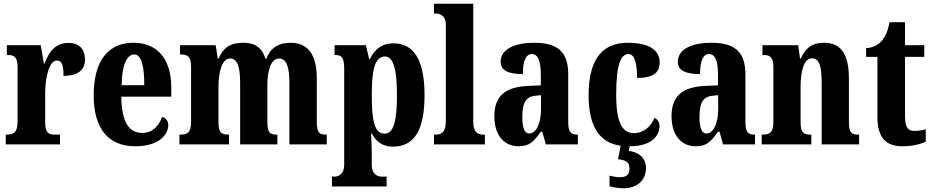

<svg xmlns="http://www.w3.org/2000/svg" viewBox="-20 -780 5035 1037"><path d="M11 0H304V-53H276C244 -53 224 -61 224 -120V-277C224 -361 246 -453 286 -453C317 -453 323 -425 323 -370C394 -370 439 -397 439 -458C439 -510 413 -548 350 -548C285 -548 247 -509 221 -437H217L200 -536H17V-483H20C56 -483 75 -474 75 -415V-125C75 -62 52 -53 15 -53H11Z M711 10C838 10 889 -53 889 -105C889 -128 874 -143 856 -149C837 -100 805 -62 748 -62C675 -62 637 -123 635 -258H905V-307C905 -465 827 -549 701 -549C565 -549 486 -453 486 -265C486 -91 560 10 711 10ZM759 -320H637C638 -427 665 -486 705 -486C743 -486 760 -423 759 -320Z M949 0H1217V-53H1215C1178 -53 1160 -62 1160 -118V-309C1160 -391 1178 -464 1223 -464C1264 -464 1277 -415 1277 -330V0H1478V-53H1474C1438 -53 1424 -62 1424 -123V-321C1424 -398 1443 -464 1487 -464C1529 -464 1543 -415 1543 -330V0H1745V-53H1742C1705 -53 1691 -62 1691 -123V-356C1691 -491 1639 -549 1549 -549C1480 -549 1438 -517 1418 -462H1414C1395 -524 1355 -549 1295 -549C1218 -549 1183 -517 1161 -464H1156L1145 -536H952V-486H955C991 -486 1012 -477 1012 -420V-122C1012 -62 991 -53 954 -53H949Z M1773 227H2068V174H2041C2024 174 1988 166 1988 109V53C1988 11 1986 -27 1984 -58H1989C2012 -15 2046 12 2102 12C2215 12 2273 -73 2273 -266C2273 -460 2213 -546 2104 -546C2040 -546 2001 -510 1978 -461H1974L1956 -536H1787V-483H1791C1820 -483 1839 -474 1839 -413V109C1839 166 1803 174 1785 174H1773ZM2058 -58C2002 -58 1988 -127 1988 -267C1988 -396 2002 -475 2060 -475C2106 -475 2124 -399 2124 -266C2124 -128 2106 -58 2058 -58Z M2324 0H2599V-53H2591C2558 -53 2536 -67 2536 -125V-760H2324V-707H2334C2351 -707 2388 -700 2388 -646V-125C2388 -67 2365 -53 2334 -53H2324Z M2780 10C2840 10 2863 -15 2901 -69H2909L2928 0H3101V-53H3098C3061 -53 3049 -69 3049 -123V-379C3049 -504 2987 -549 2865 -549C2765 -549 2684 -517 2684 -447C2684 -400 2723 -380 2804 -380C2804 -449 2820 -488 2852 -488C2887 -488 2901 -449 2901 -374V-319L2833 -316C2710 -311 2650 -262 2650 -153C2650 -42 2709 10 2780 10ZM2838 -59C2812 -59 2801 -92 2801 -149C2801 -221 2818 -258 2872 -263L2902 -266V-191C2902 -113 2876 -59 2838 -59Z M3347 237C3417 237 3469 197 3469 127C3469 73 3429 41 3376 35L3381 10C3506 10 3542 -52 3542 -100C3542 -121 3531 -135 3515 -144C3496 -97 3458 -61 3403 -61C3335 -61 3308 -132 3308 -267C3308 -438 3335 -488 3375 -488C3410 -488 3421 -429 3421 -359C3525 -359 3543 -401 3543 -444C3543 -501 3497 -549 3370 -549C3252 -549 3159 -482 3159 -266C3159 -84 3227 -7 3332 7L3318 80C3353 84 3380 91 3380 130C3380 167 3360 177 3328 177C3313 177 3293 174 3272 169V226C3293 233 3331 237 3347 237Z M3737 10C3797 10 3820 -15 3858 -69H3866L3885 0H4058V-53H4055C4018 -53 4006 -69 4006 -123V-379C4006 -504 3944 -549 3822 -549C3722 -549 3641 -517 3641 -447C3641 -400 3680 -380 3761 -380C3761 -449 3777 -488 3809 -488C3844 -488 3858 -449 3858 -374V-319L3790 -316C3667 -311 3607 -262 3607 -153C3607 -42 3666 10 3737 10ZM3795 -59C3769 -59 3758 -92 3758 -149C3758 -221 3775 -258 3829 -263L3859 -266V-191C3859 -113 3833 -59 3795 -59Z M4094 0H4362V-53H4359C4322 -53 4304 -62 4304 -118V-309C4304 -390 4319 -465 4367 -465C4407 -465 4418 -415 4418 -330V0H4620V-53H4616C4579 -53 4565 -62 4565 -123V-356C4565 -491 4519 -549 4431 -549C4361 -549 4328 -516 4305 -464H4301L4291 -536H4098V-483H4102C4137 -483 4157 -474 4157 -418V-122C4157 -62 4136 -53 4098 -53H4094Z M4854 10C4917 10 4960 -5 4980 -15V-82C4962 -76 4940 -73 4918 -73C4879 -73 4868 -99 4868 -159V-473H4972V-536H4868V-660H4784C4776 -613 4762 -584 4747 -565C4731 -544 4702 -522 4658 -520V-473H4719V-148C4719 -31 4770 10 4854 10Z"/></svg>

Font: Noto Serif Thai ExtraCondensed ExtraBold
Style: Regular
Weight: 800
Width: 2
Designer: Monotype Design Team
Foundry: Monotype Imaging Inc.
Version: Version 2.002